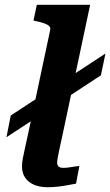

<svg xmlns="http://www.w3.org/2000/svg" viewBox="-20 -778 461 803"><path d="M7 -204 25 -295 421 -554 402 -463ZM190 -653Q192 -663 185 -669.5Q178 -676 163.5 -681Q149 -686 129 -690L120 -692L134 -758H357L242 -216Q234 -180 229 -156.5Q224 -133 221.5 -119Q219 -105 219 -98Q219 -87 225 -81.5Q231 -76 245 -76Q258 -76 270 -78Q282 -80 293 -81.5Q304 -83 312 -84L298 -10Q282 -7 263 -3.5Q244 0 222.5 2.5Q201 5 179 5Q147 5 123 -5Q99 -15 85.5 -34.5Q72 -54 72 -82Q72 -97 75 -113.5Q78 -130 84 -156.5Q90 -183 99 -225Z"/></svg>

Font: Roboto Serif SemiBold
Style: Italic
Weight: 600
Italic angle: -10°
Version: Version 1.007